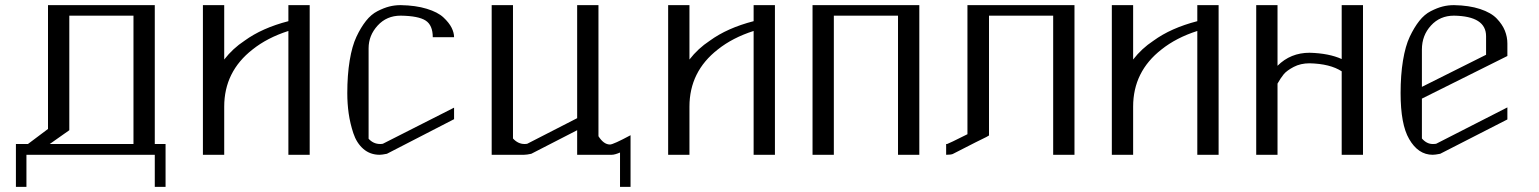

<svg xmlns="http://www.w3.org/2000/svg" viewBox="-20 -603 5997 748"><path d="M500 -542H250V-95.7L173.8 -42H500ZM583 -583V-42H625V125H583V0H83V125H42V-42H88.9L167 -100.6V-583Z M1103.5 -583H1186.5V0H1103.5V-482.4Q1021.5 -456.1 963.9 -410.2Q853.5 -324.2 853.5 -187.5V0H770.5V-583H853.5V-371.1Q886.7 -414.1 932.6 -444.3Q1001 -494.1 1103.5 -520.5Z M1541 -583Q1599.6 -582 1642.6 -568.8Q1685.5 -555.7 1707.5 -535.2Q1729.5 -514.6 1739.3 -495.1Q1749 -475.6 1749 -458H1666Q1666 -504.9 1638.2 -522.9Q1610.4 -541 1541 -542Q1486.3 -542 1451.2 -503.4Q1416 -464.8 1416 -415V-62.5Q1434.6 -42 1460.9 -42Q1467.8 -42 1471.7 -43L1749 -183.6V-138.7L1487.3 -3.9Q1467.8 0 1459 0Q1421.9 0 1395.5 -22.9Q1369.1 -45.9 1356.4 -84.5Q1343.8 -123 1338.4 -161.1Q1333 -199.2 1333 -240.2Q1333 -310.5 1342.3 -367.2Q1351.6 -423.8 1368.7 -460Q1385.7 -496.1 1405.8 -521.5Q1425.8 -546.9 1450.7 -559.6Q1475.6 -572.3 1496.6 -577.6Q1517.6 -583 1541 -583Z M2311.5 -583V-72.3Q2332 -40 2356.4 -40Q2369.1 -40 2436.5 -76.2V125H2395.5V-8.8Q2375 0 2363.3 0H2228.5V-95.7L2049.8 -3.9Q2032.2 0 2021.5 0H1895.5V-240.2V-583H1978.5V-63.5Q1998 -42 2023.4 -42Q2030.3 -42 2034.2 -43L2228.5 -142.6V-583Z M2916 -583H2999V0H2916V-482.4Q2834 -456.1 2776.4 -410.2Q2666 -324.2 2666 -187.5V0H2583V-583H2666V-371.1Q2699.2 -414.1 2745.1 -444.3Q2813.5 -494.1 2916 -520.5Z M3561.5 -583V0H3478.5V-542H3228.5V0H3145.5V-583Z M4166 -583V0H4083V-542H3833V-75.2Q3829.1 -72.3 3822.8 -69.3Q3816.4 -66.4 3780.3 -48.3Q3744.1 -30.3 3691.4 -2.9Q3683.6 0 3666 0V-42H3669.9Q3674.8 -43 3749 -80.1V-583Z M4644.5 -583H4727.5V0H4644.5V-482.4Q4562.5 -456.1 4504.9 -410.2Q4394.5 -324.2 4394.5 -187.5V0H4311.5V-583H4394.5V-371.1Q4427.7 -414.1 4473.6 -444.3Q4542 -494.1 4644.5 -520.5Z M5290 -583V0H5207V-325.2Q5162.1 -354.5 5082 -356.4Q5046.9 -356.4 5020 -342.3Q4993.2 -328.1 4981.4 -314Q4969.7 -299.8 4957 -277.3V0H4874V-583H4957V-346.7Q5007.8 -397.5 5082 -397.5Q5157.2 -395.5 5207 -373V-583Z M5644.5 -583Q5703.1 -582 5746.1 -567.9Q5789.1 -553.7 5811 -530.8Q5833 -507.8 5842.8 -483.4Q5852.5 -459 5852.5 -433.6V-384.8L5519.5 -218.8V-63.5Q5538.1 -42 5561.5 -42Q5571.3 -42 5575.2 -43L5852.5 -184.6V-137.7L5590.8 -3.9Q5571.3 0 5561.5 0Q5504.9 0 5469.7 -61.5Q5436.5 -118.2 5436.5 -240.2Q5436.5 -310.5 5445.8 -367.2Q5455.1 -423.8 5472.2 -460Q5489.3 -496.1 5509.3 -521.5Q5529.3 -546.9 5554.2 -559.6Q5579.1 -572.3 5600.1 -577.6Q5621.1 -583 5644.5 -583ZM5644.5 -542Q5589.8 -542 5554.7 -503.4Q5519.5 -464.8 5519.5 -410.2V-264.6L5769.5 -389.6V-461.9Q5769.5 -540 5644.5 -542Z"/></svg>

Font: wanta
Style: Medium
Weight: 500
Version: Version 0.91